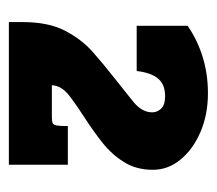

<svg xmlns="http://www.w3.org/2000/svg" viewBox="-48 -635 485 429"><g transform="rotate(90 194.5 -420.5)"><path d="M29.3 -197.8Q29.3 -205.6 29.3 -212.9Q29.3 -220.2 29.3 -228Q29.3 -286.1 48.6 -323.2Q67.9 -360.4 96.2 -385.3Q124.5 -410.2 151.9 -431.6Q183.6 -456.5 207.3 -475.8Q231 -495.1 231 -518.1Q231 -529.3 222.7 -538.1Q214.4 -546.9 194.8 -546.9Q168 -546.9 155 -530.5Q142.1 -514.2 138.7 -483.4H37.6V-597.2Q69.3 -619.1 107.4 -630.9Q145.5 -642.6 188.5 -642.6Q235.8 -642.6 274.7 -626Q313.5 -609.4 336.4 -581.5Q359.4 -553.7 359.4 -519.5Q359.4 -482.4 342 -454.8Q324.7 -427.2 298.6 -406.7Q272.5 -386.2 246.1 -369.1Q216.3 -350.1 193.8 -332.8Q171.4 -315.4 170.4 -293.9H242.2Q250.5 -293.9 254.6 -295.4Q258.8 -296.9 260.3 -304.4Q261.7 -312 261.7 -329.6H348.1V-197.8Z"/></g></svg>

Font: Kameron
Style: Bold
Weight: 700
Designer: Vernon Adams
Foundry: Vernon Adams
Version: Version 1.100